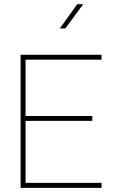

<svg xmlns="http://www.w3.org/2000/svg" viewBox="-20 -903 552 923"><path d="M423.8 -345.2V-321.8H103V-23.9H468.3V0H79.1V-639.6H468.3V-616.2H103V-345.2ZM267.6 -766.1 351.1 -882.8H379.9L293.9 -766.1Z"/></svg>

Font: Yantramanav Thin
Style: Regular
Weight: 250
Version: Version 1.001;PS 1.0;hotconv 1.0.72;makeotf.lib2.5.5900; ttf